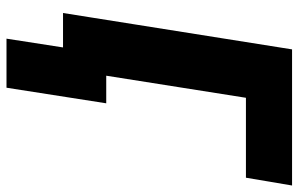

<svg xmlns="http://www.w3.org/2000/svg" viewBox="-184 -561 919 591"><g transform="rotate(90 275.5 -265.5)"><path d="M99 174 126 0H33L54 -133H298L250 174ZM20 0 132 -705H551L527 -563H281L192 0Z"/></g></svg>

Font: Nunito Sans 10pt Condensed Black
Style: Italic
Weight: 900
Width: 3
Italic angle: -9°
Designer: Vernon Adams
Foundry: Vernon Adams
Version: Version 3.101;gftools[0.9.27]